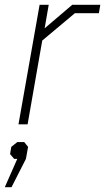

<svg xmlns="http://www.w3.org/2000/svg" viewBox="-36 -518 438 800"><path d="M129 -498H167L150 -400L265 -498H382L376 -463H276L140 -349L79 0H41ZM36 144H23L6 124L11 94L36 74H65L81 94L72 144L12 262H-16Z"/></svg>

Font: Chakra Petch ExtraLight
Style: Italic
Weight: 275
Italic angle: -10°
Designer: Katatrad Aksorn Co.,Ltd.
Foundry: Cadson Demak Co.,Ltd.
Version: Version 1.000; ttfautohint (v1.6)